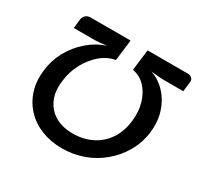

<svg xmlns="http://www.w3.org/2000/svg" viewBox="-155 -905 1130 1096"><g transform="rotate(30 410.5 -356.5)"><path d="M375 8Q301 8 239.5 -16.5Q178 -41 136 -86Q94 -130 74.5 -191.5Q55 -253 64 -326Q72 -396 105.5 -456.5Q139 -517 190.5 -562Q242 -607 306 -628Q283 -625 259.5 -623Q236 -621 214 -621H91L98 -682Q101 -700 113.5 -710.5Q126 -721 145 -721H408L391 -583Q339 -574 295 -536.5Q251 -499 222 -444Q193 -389 186 -327Q176 -253 200.5 -201Q225 -149 273 -122.5Q321 -96 387 -96Q453 -96 508.5 -122.5Q564 -149 600 -201Q636 -253 645 -327Q653 -390 637.5 -445Q622 -500 587.5 -537Q553 -574 503 -583L520 -721H784Q803 -721 813 -710.5Q823 -700 820 -682L813 -621H689Q667 -621 643.5 -623Q620 -625 599 -628Q657 -607 698 -562Q739 -517 757.5 -456.5Q776 -396 768 -326Q759 -253 724 -191.5Q689 -130 636 -86Q584 -41 516.5 -16.5Q449 8 375 8Z"/></g></svg>

Font: Aleo SemiBold
Style: Italic
Weight: 600
Italic angle: -7°
Designer: Alessio Laiso
Foundry: Alessio Laiso
Version: Version 2.001;gftools[0.9.29]